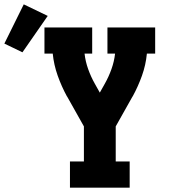

<svg xmlns="http://www.w3.org/2000/svg" viewBox="-158 -861 778 881"><path d="M163 0V-120H227V-281L150 -418L149 -419Q124 -465 106.5 -514.5Q89 -564 84 -615H46V-735H265V-615H230Q234 -579 246.5 -544Q259 -509 277 -477L300 -436L323 -477Q341 -509 353.5 -544Q366 -579 370 -615H335V-735H554V-615H516Q511 -563 493.5 -514Q476 -465 451 -419L450 -418L373 -281V-120H437V0ZM-55 -621 -138 -661 -49 -841 61 -788Z"/></svg>

Font: Iosevka Curly Slab HvEx
Style: Regular
Weight: 900
Width: 7
Monospace: yes
Designer: Belleve Invis
Foundry: Belleve Invis
Version: Version 11.1.0; ttfautohint (v1.8.3)